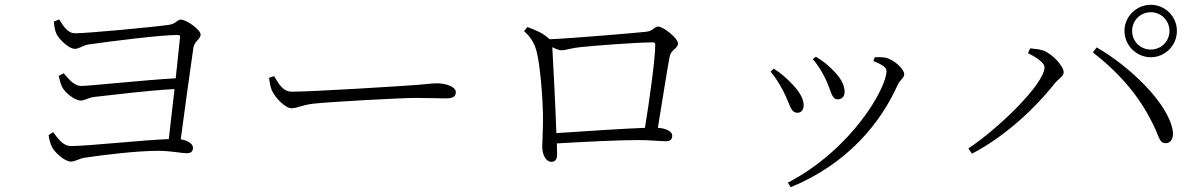

<svg xmlns="http://www.w3.org/2000/svg" viewBox="-20 -733 5020 802"><path d="M202 -181 183 -169C184 -155 191 -132 196 -121C205 -100 249 -58 276 -58C292 -58 314 -71 332 -74C427 -88 555 -103 642 -103C692 -103 739 -93 759 -93C780 -93 786 -102 786 -116C786 -133 763 -147 735 -151C750 -264 775 -447 788 -535C793 -562 818 -569 818 -589C818 -608 760 -651 735 -651C719 -651 716 -633 684 -629C621 -620 346 -594 294 -594C260 -594 243 -628 227 -652L205 -643C206 -630 209 -607 214 -596C221 -574 266 -529 293 -529C309 -529 330 -544 348 -547C446 -561 651 -587 723 -587C730 -587 733 -584 732 -577L714 -406C586 -399 353 -374 321 -374C286 -374 266 -406 246 -427L225 -416C228 -404 234 -379 240 -369C250 -348 291 -313 317 -313C334 -313 346 -324 373 -328C464 -338 596 -355 709 -361L685 -152C574 -148 349 -123 277 -123C241 -123 221 -157 202 -181Z M1125 -415 1104 -408C1106 -390 1108 -375 1115 -357C1128 -326 1171 -281 1197 -281C1224 -281 1235 -293 1289 -300C1363 -308 1656 -324 1717 -324C1776 -324 1811 -322 1844 -322C1876 -322 1884 -333 1884 -348C1884 -372 1840 -385 1806 -385C1780 -385 1756 -380 1689 -376C1647 -373 1286 -350 1200 -350C1161 -350 1145 -382 1125 -415Z M2183 -620 2169 -603C2195 -580 2211 -556 2221 -520C2236 -464 2247 -329 2248 -250C2249 -206 2245 -139 2245 -120C2245 -80 2265 -57 2282 -57C2299 -57 2307 -66 2307 -89L2306 -134C2429 -141 2567 -148 2646 -148C2690 -148 2742 -143 2762 -143C2781 -143 2788 -152 2788 -167C2788 -183 2764 -197 2728 -199C2747 -313 2769 -458 2778 -500C2784 -525 2812 -531 2812 -552C2812 -573 2751 -622 2729 -622C2712 -622 2710 -603 2676 -600C2638 -596 2373 -573 2276 -569C2248 -595 2221 -606 2183 -620ZM2287 -536C2300 -529 2315 -523 2325 -523C2343 -523 2370 -533 2403 -536C2458 -542 2639 -556 2706 -556C2714 -556 2717 -553 2717 -546C2717 -488 2693 -314 2674 -199C2582 -196 2415 -184 2304 -177C2300 -297 2290 -481 2287 -536Z M3375 -486C3397 -461 3414 -432 3427 -406C3451 -359 3452 -318 3479 -318C3496 -318 3508 -329 3508 -349C3508 -381 3488 -412 3460 -439C3439 -461 3417 -479 3388 -496ZM3283 49C3521 -49 3659 -220 3730 -379C3741 -402 3757 -407 3757 -423C3757 -445 3713 -485 3679 -492C3663 -495 3647 -494 3634 -494L3628 -478C3669 -462 3683 -450 3683 -436C3683 -366 3540 -111 3271 30ZM3199 -434C3218 -411 3236 -383 3252 -352C3280 -299 3281 -262 3311 -262C3328 -262 3337 -275 3337 -294C3337 -322 3317 -355 3280 -391C3263 -408 3238 -431 3212 -446Z M4677 -604C4677 -543 4727 -494 4787 -494C4847 -494 4896 -543 4896 -604C4896 -664 4847 -713 4787 -713C4727 -713 4677 -664 4677 -604ZM4709 -604C4709 -647 4743 -682 4787 -682C4830 -682 4865 -647 4865 -604C4865 -560 4830 -526 4787 -526C4743 -526 4709 -560 4709 -604ZM4274 -511C4298 -499 4343 -474 4343 -452C4343 -382 4148 -194 4025 -113L4040 -91C4170 -159 4294 -269 4386 -385C4404 -406 4423 -414 4423 -431C4423 -458 4374 -509 4338 -522C4318 -529 4296 -529 4283 -531ZM4850 -135C4868 -135 4883 -152 4879 -185C4862 -301 4697 -457 4561 -535L4545 -514C4663 -422 4749 -321 4808 -189C4824 -151 4828 -134 4850 -135Z"/></svg>

Font: Noto Serif JP Light
Style: Regular
Weight: 300
Designer: Ryoko NISHIZUKA 西塚涼子 (kana & ideographs); Frank Grießhammer (Latin, Greek & Cyrillic); Wenlong ZHANG 张文龙 (bopomofo); San
Foundry: Adobe
Version: Version 2.001;hotconv 1.1.0;makeotfexe 2.6.0